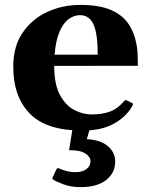

<svg xmlns="http://www.w3.org/2000/svg" viewBox="-20 -515 612 778"><path d="M313.5 14.2Q168.5 14.2 101.1 -54.4Q33.7 -123 33.7 -245.1Q33.7 -326.7 71.5 -382.3Q109.4 -438 171.4 -466.6Q233.4 -495.1 305.7 -495.1Q381.3 -495.1 428.5 -475.1Q475.6 -455.1 500.7 -418Q525.9 -380.9 534.2 -329.1Q537.1 -311.5 537.8 -290Q538.6 -268.6 538.6 -248.5L199.7 -248Q199.7 -172.9 223.1 -129.9Q246.6 -86.9 281.5 -69.1Q316.4 -51.3 350.6 -51.3Q394.5 -51.3 425.3 -62.7Q456.1 -74.2 479.5 -101.6Q481.9 -104 484.6 -106.9Q487.3 -109.9 492.2 -108.9L513.7 -98.6Q518.6 -96.7 518.6 -92.8Q518.6 -90.8 517.8 -88.9Q517.1 -86.9 515.6 -84.5Q490.7 -41 440.7 -13.4Q390.6 14.2 313.5 14.2ZM201.2 -293.5H376Q376 -378.4 358.9 -416Q341.8 -453.6 304.2 -453.6Q280.3 -453.6 258.3 -437.7Q236.3 -421.9 221.2 -386.7Q206.1 -351.6 201.2 -293.5ZM307.6 243.2Q266.6 243.2 237.1 231.9Q207.5 220.7 196.3 213.4Q190.4 210 193.4 203.6Q195.3 199.2 200.4 188.2Q205.6 177.2 209 170.9Q211.9 164.6 217.8 167Q231.9 172.9 248.8 177.7Q265.6 182.6 285.6 182.6Q314.5 182.6 330.6 169.9Q346.7 157.2 346.7 138.2Q346.7 120.6 325.4 106.7Q304.2 92.8 259.8 93.8L276.4 -8.8H348.1L332 48.8Q387.2 51.8 417 77.1Q446.8 102.5 446.8 140.1Q446.8 185.5 410.2 214.4Q373.5 243.2 307.6 243.2Z"/></svg>

Font: Gelasio
Style: Regular
Weight: 400
Designer: Eben Sorkin
Foundry: Eben Sorkin
Version: Version 1.008